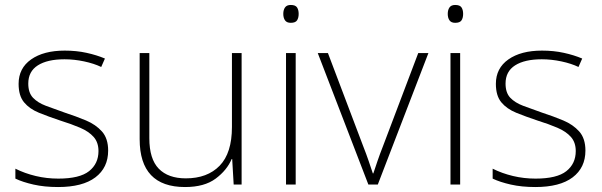

<svg xmlns="http://www.w3.org/2000/svg" viewBox="-20 -744 2426 774"><path d="M416 -137Q416 -68 364.5 -29Q313 10 214 10Q159 10 115 0Q71 -10 42 -24V-64Q80 -45 124 -34.5Q168 -24 215 -24Q301 -24 339 -54Q377 -84 377 -135Q377 -170 357.5 -192Q338 -214 303 -229Q268 -244 223 -258Q175 -274 137 -289.5Q99 -305 77 -331.5Q55 -358 55 -406Q55 -469 105.5 -504.5Q156 -540 241 -540Q288 -540 329 -531Q370 -522 403 -508L388 -474Q359 -488 319 -496.5Q279 -505 240 -505Q171 -505 132.5 -480.5Q94 -456 94 -407Q94 -370 113 -350Q132 -330 165 -317.5Q198 -305 241 -290Q287 -275 326.5 -258.5Q366 -242 391 -214Q416 -186 416 -137Z M954 -530V0H922L916 -103H914Q895 -58 849.5 -24Q804 10 726 10Q543 10 543 -183V-530H582V-187Q582 -103 620 -64Q658 -25 729 -25Q816 -25 865.5 -76Q915 -127 915 -232V-530Z M1152 -724Q1171 -724 1177.5 -714Q1184 -704 1184 -688Q1184 -672 1177.5 -662Q1171 -652 1152 -652Q1136 -652 1129 -662Q1122 -672 1122 -688Q1122 -704 1129 -714Q1136 -724 1152 -724ZM1172 -530V0H1133V-530Z M1465 0 1261 -530H1302L1444 -155Q1457 -122 1466 -95.5Q1475 -69 1483 -45H1485Q1493 -69 1502 -95.5Q1511 -122 1524 -155L1666 -530H1707L1503 0Z M1815 -724Q1834 -724 1840.5 -714Q1847 -704 1847 -688Q1847 -672 1840.5 -662Q1834 -652 1815 -652Q1799 -652 1792 -662Q1785 -672 1785 -688Q1785 -704 1792 -714Q1799 -724 1815 -724ZM1835 -530V0H1796V-530Z M2340 -137Q2340 -68 2288.5 -29Q2237 10 2138 10Q2083 10 2039 0Q1995 -10 1966 -24V-64Q2004 -45 2048 -34.5Q2092 -24 2139 -24Q2225 -24 2263 -54Q2301 -84 2301 -135Q2301 -170 2281.5 -192Q2262 -214 2227 -229Q2192 -244 2147 -258Q2099 -274 2061 -289.5Q2023 -305 2001 -331.5Q1979 -358 1979 -406Q1979 -469 2029.5 -504.5Q2080 -540 2165 -540Q2212 -540 2253 -531Q2294 -522 2327 -508L2312 -474Q2283 -488 2243 -496.5Q2203 -505 2164 -505Q2095 -505 2056.5 -480.5Q2018 -456 2018 -407Q2018 -370 2037 -350Q2056 -330 2089 -317.5Q2122 -305 2165 -290Q2211 -275 2250.5 -258.5Q2290 -242 2315 -214Q2340 -186 2340 -137Z"/></svg>

Font: Noto Sans Thai ExtraLight
Style: Regular
Weight: 200
Designer: Monotype Design Team
Foundry: Monotype Imaging Inc.
Version: Version 2.001; ttfautohint (v1.8.4.7-5d5b)